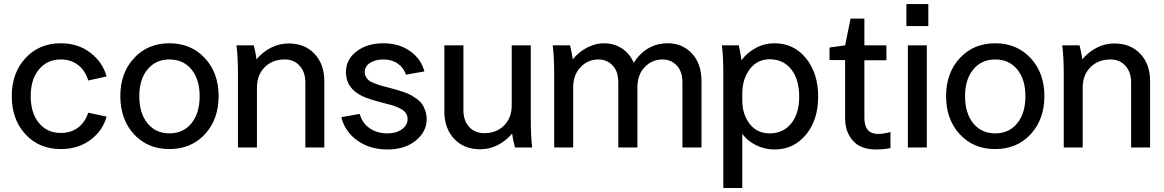

<svg xmlns="http://www.w3.org/2000/svg" viewBox="-20 -729 5754 949"><path d="M38.1 -253.9Q38.1 -368.7 106 -441.9Q173.8 -515.1 280.8 -515.1Q365.7 -515.1 426.5 -468.5Q487.3 -421.9 506.8 -351.1L416 -331.1Q401.9 -379.9 366.2 -407.5Q330.6 -435.1 280.8 -435.1Q213.4 -435.1 172.6 -386Q131.8 -336.9 131.8 -253.9Q131.8 -170.4 172.4 -121.1Q212.9 -71.8 280.8 -71.8Q330.1 -71.8 365.5 -98.1Q400.9 -124.5 416 -171.9L506.8 -152.8Q488.3 -83 427.2 -37.6Q366.2 7.8 280.8 7.8Q173.3 7.8 105.7 -65.4Q38.1 -138.7 38.1 -253.9Z M1060.5 -253.9Q1060.5 -138.7 992.7 -65.4Q924.8 7.8 817.4 7.8Q710 7.8 642.3 -65.4Q574.7 -138.7 574.7 -253.9Q574.7 -368.7 642.6 -441.9Q710.4 -515.1 817.4 -515.1Q924.3 -515.1 992.4 -441.9Q1060.5 -368.7 1060.5 -253.9ZM668.5 -253.9Q668.5 -169.4 709 -119.6Q749.5 -69.8 817.4 -69.8Q885.7 -69.8 926.3 -119.6Q966.8 -169.4 966.8 -253.9Q966.8 -336.9 926.3 -386Q885.7 -435.1 817.4 -435.1Q750 -435.1 709.2 -386Q668.5 -336.9 668.5 -253.9Z M1148.9 -504.9H1234.4Q1244.1 -466.8 1248 -436Q1277.8 -471.7 1318.8 -492.9Q1359.9 -514.2 1406.2 -514.2Q1486.3 -514.2 1534.7 -462.9Q1583 -411.6 1583 -327.1V0H1489.3V-320.8Q1489.3 -372.6 1461.2 -403.8Q1433.1 -435.1 1387.2 -435.1Q1326.2 -435.1 1288.1 -396.7Q1250 -358.4 1250 -295.9V0H1156.2V-359.9Q1156.2 -447.8 1148.9 -504.9Z M1875 -515.1Q1951.7 -515.1 2006.6 -476.6Q2061.5 -438 2077.6 -376L1986.8 -359.9Q1975.1 -394.5 1945.8 -414.8Q1916.5 -435.1 1875 -435.1Q1834 -435.1 1808.3 -417.7Q1782.7 -400.4 1782.7 -373Q1782.7 -359.9 1788.8 -349.1Q1794.9 -338.4 1803.2 -331.5Q1811.5 -324.7 1828.9 -317.9Q1846.2 -311 1859.1 -307.1Q1872.1 -303.2 1897 -296.9Q1921.4 -290.5 1936.5 -286.4Q1951.7 -282.2 1974.4 -274.4Q1997.1 -266.6 2011 -258.8Q2024.9 -251 2041.5 -239Q2058.1 -227.1 2067.1 -213.1Q2076.2 -199.2 2082.5 -180.4Q2088.9 -161.6 2088.9 -139.2Q2088.9 -78.6 2035.2 -34.4Q1981.4 9.8 1895 9.8Q1808.1 9.8 1746.3 -34.4Q1684.6 -78.6 1667 -149.9L1757.8 -166Q1770 -121.1 1806.6 -95.5Q1843.3 -69.8 1895 -69.8Q1939.5 -69.8 1967 -90.3Q1994.6 -110.8 1994.6 -140.1Q1994.6 -156.7 1986.6 -169.2Q1978.5 -181.6 1961.9 -190.7Q1945.3 -199.7 1928 -205.6Q1910.6 -211.4 1883.8 -217.8Q1800.8 -238.8 1767.6 -255.4Q1694.3 -292 1689.9 -364.3Q1689.9 -368.7 1689.9 -373Q1689.9 -434.6 1742.2 -474.9Q1794.4 -515.1 1875 -515.1Z M2610.4 0H2525.4Q2514.6 -42 2511.2 -68.8Q2481.4 -33.2 2440.7 -12.2Q2399.9 8.8 2353.5 8.8Q2273.4 8.8 2224.9 -42.7Q2176.3 -94.2 2176.3 -178.2V-504.9H2270.5V-185.1Q2270.5 -133.3 2298.6 -102.1Q2326.7 -70.8 2372.6 -70.8Q2433.6 -70.8 2471.4 -108.6Q2509.3 -146.5 2509.3 -209V-504.9H2603.5V-145Q2603.5 -53.2 2610.4 0Z M3130.4 -295.9V0H3036.1V-320.8Q3036.1 -376 3008.1 -405.5Q2980 -435.1 2937 -435.1Q2886.7 -435.1 2849.9 -397.5Q2813 -359.9 2813 -295.9V0H2719.2V-359.9Q2719.2 -447.8 2711.9 -504.9H2797.4Q2807.1 -466.8 2811 -436Q2842.3 -473.6 2883.1 -494.4Q2923.8 -515.1 2965.3 -515.1Q3014.6 -515.1 3053.5 -490Q3092.3 -464.8 3112.3 -418.9Q3174.8 -515.1 3281.2 -515.1Q3353 -515.1 3400.1 -464.6Q3447.3 -414.1 3447.3 -327.1V0H3353V-320.8Q3353 -376 3325 -405.5Q3296.9 -435.1 3253.9 -435.1Q3203.6 -435.1 3167 -397.7Q3130.4 -360.4 3130.4 -295.9Z M3648.9 -66.9V200.2H3555.2V-359.9Q3555.2 -452.1 3547.9 -504.9H3631.8Q3642.1 -454.6 3645 -431.2Q3672.4 -468.8 3715.6 -491.9Q3758.8 -515.1 3808.1 -515.1Q3903.3 -515.1 3963.6 -441.2Q4023.9 -367.2 4023.9 -251Q4023.9 -136.2 3963.6 -63.2Q3903.3 9.8 3808.1 9.8Q3760.7 9.8 3718.3 -10.7Q3675.8 -31.2 3648.9 -66.9ZM3648.9 -266.1V-233.9Q3648.9 -164.1 3685.3 -116.9Q3721.7 -69.8 3784.2 -69.8Q3851.6 -69.8 3890.9 -118.9Q3930.2 -168 3930.2 -251Q3930.2 -336.4 3890.9 -386.2Q3851.6 -436 3784.2 -436Q3723.1 -436 3686 -387.2Q3648.9 -338.4 3648.9 -266.1Z M4157.2 -143.1V-432.1H4080.1V-494.1L4157.2 -504.9L4184.1 -637.2H4252.4V-504.9H4361.3V-431.2H4252.4V-146Q4252.4 -66.9 4320.3 -66.9Q4344.7 -66.9 4381.3 -76.2V2.9Q4347.7 9.8 4310.1 9.8Q4233.4 9.8 4195.3 -33.9Q4157.2 -77.6 4157.2 -143.1Z M4467.3 0V-504.9H4561V0ZM4460 -600.1V-709H4568.4V-600.1Z M5142.1 -253.9Q5142.1 -138.7 5074.2 -65.4Q5006.3 7.8 4898.9 7.8Q4791.5 7.8 4723.9 -65.4Q4656.2 -138.7 4656.2 -253.9Q4656.2 -368.7 4724.1 -441.9Q4792 -515.1 4898.9 -515.1Q5005.9 -515.1 5074 -441.9Q5142.1 -368.7 5142.1 -253.9ZM4750 -253.9Q4750 -169.4 4790.5 -119.6Q4831.1 -69.8 4898.9 -69.8Q4967.3 -69.8 5007.8 -119.6Q5048.3 -169.4 5048.3 -253.9Q5048.3 -336.9 5007.8 -386Q4967.3 -435.1 4898.9 -435.1Q4831.5 -435.1 4790.8 -386Q4750 -336.9 4750 -253.9Z M5230.5 -504.9H5315.9Q5325.7 -466.8 5329.6 -436Q5359.4 -471.7 5400.4 -492.9Q5441.4 -514.2 5487.8 -514.2Q5567.9 -514.2 5616.2 -462.9Q5664.6 -411.6 5664.6 -327.1V0H5570.8V-320.8Q5570.8 -372.6 5542.7 -403.8Q5514.6 -435.1 5468.8 -435.1Q5407.7 -435.1 5369.6 -396.7Q5331.5 -358.4 5331.5 -295.9V0H5237.8V-359.9Q5237.8 -447.8 5230.5 -504.9Z"/></svg>

Font: LT Superior Med
Style: Regular
Weight: 500
Designer: Daniel Lyons
Foundry: LyonsType
Version: Version 1.000